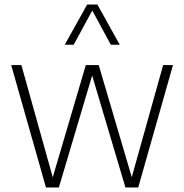

<svg xmlns="http://www.w3.org/2000/svg" viewBox="-20 -828 814 848"><path d="M183 0 29.5 -540.5H74.5L213 -45L359 -540.5H416L562 -45.5L700.5 -540.5H744L590.5 0H534L387 -494.5L240 0ZM266 -630.5 365 -808H410L509 -630.5H469.5L387.5 -781.5L305.5 -630.5Z"/></svg>

Font: Encode Sans Semi Condensed ExtraLight
Style: Regular
Weight: 200
Width: 4
Designer: Multiple Designers
Foundry: Impallari Type
Version: Version 3.000; ttfautohint (v1.8.3) -l 8 -r 50 -G 200 -x 14 